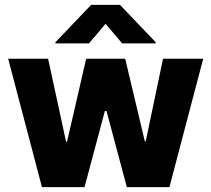

<svg xmlns="http://www.w3.org/2000/svg" viewBox="-20 -773 873 793"><path d="M13.7 -530.3H178.7L252.9 -187.5H256.8L335.9 -530.3H497.1L578.1 -189.5H582L653.3 -530.3H819.3L679.7 0H503.9L419.9 -314.5H413.1L329.1 0H153.3ZM416 -674.8 347.7 -593.8H209V-598.6L356.4 -752.9H475.6L623 -598.6V-593.8H484.4Z"/></svg>

Font: Pretendard Std ExtraBold
Style: Regular
Weight: 800
Designer: Base glyphs from Inter by Rasmus Andersson; Hangeul glyphs from Noto Sans CJK(Source Han Sans) by Jang Soo-young and Kan
Foundry: Kil Hyung-jin
Version: Version 1.309